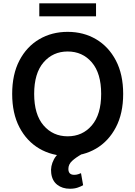

<svg xmlns="http://www.w3.org/2000/svg" viewBox="-20 -929 815 1156"><path d="M721.6 -363.6Q721.6 -246.1 677.7 -162.5Q633.9 -78.8 558.4 -34.4Q483 9.9 387.4 9.9Q291.9 9.9 216.3 -34.6Q140.6 -79.2 96.9 -162.8Q53.3 -246.4 53.3 -363.6Q53.3 -481.2 96.9 -564.8Q140.6 -648.4 216.3 -692.8Q291.9 -737.2 387.4 -737.2Q483 -737.2 558.4 -692.8Q633.9 -648.4 677.7 -564.8Q721.6 -481.2 721.6 -363.6ZM589.1 -363.6Q589.1 -487.9 532.8 -553.4Q476.6 -619 387.4 -619Q298.7 -619 242.2 -553.4Q185.7 -487.9 185.7 -363.6Q185.7 -239.7 242.2 -174Q298.7 -108.3 387.4 -108.3Q476.6 -108.3 532.8 -174Q589.1 -239.7 589.1 -363.6ZM400.9 207.4Q355.1 207.4 324.4 183.2Q293.7 159.1 288.4 113.6Q282.7 71.7 304.9 30Q327.1 -11.7 381.7 -36.6L469.5 0.7Q436.8 19.2 414.2 39.8Q391.7 60.4 391.7 88.1Q391.7 123.6 426.8 123.6Q440.3 123.6 450.6 120Q460.9 116.5 467.7 113.6L480.5 186.1Q467.7 193.5 447.8 200.5Q427.9 207.4 400.9 207.4ZM558.2 -909.1V-830.6H216.6V-909.1Z"/></svg>

Font: Inter Zeller Semi Bold
Style: Regular
Weight: 600
Designer: Rasmus Andersson; Joe Bland
Foundry: zeller
Version: Version 3.015;git-dec3a8cb1